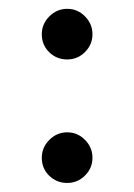

<svg xmlns="http://www.w3.org/2000/svg" viewBox="-20 -415 304 435"><path d="M74.7 -337.4Q74.7 -360.8 91.8 -377.9Q108.9 -395 132.3 -395Q155.8 -395 172.6 -377.9Q189.5 -360.8 189.5 -337.4Q189.5 -314 172.6 -297.1Q155.8 -280.3 132.3 -280.3Q108.4 -280.3 91.6 -296.6Q74.7 -313 74.7 -337.4ZM74.7 -57.6Q74.7 -81.1 91.8 -98.1Q108.9 -115.2 132.3 -115.2Q155.8 -115.2 172.6 -98.1Q189.5 -81.1 189.5 -57.6Q189.5 -34.2 172.6 -17.3Q155.8 -0.5 132.3 -0.5Q108.4 -0.5 91.6 -16.8Q74.7 -33.2 74.7 -57.6Z"/></svg>

Font: Vazirmatn FD NL Light
Style: Regular
Weight: 300
Designer: Saber Rastikerdar
Foundry: Saber Rastikerdar
Version: Version 33.003